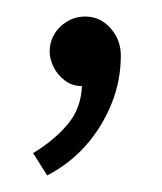

<svg xmlns="http://www.w3.org/2000/svg" viewBox="-20 -104 196 232"><path d="M83 -84Q71 -84 61 -78Q51 -72 45.5 -62.5Q40 -53 40 -42Q40 -33 44.5 -23.5Q49 -14 58 -7Q67 0 79 0Q78 27 61.5 46.5Q45 66 20 81L37 108Q64 94 83.5 72Q103 50 114.5 22Q126 -6 126 -37Q126 -56 113.5 -70Q101 -84 83 -84Z"/></svg>

Font: Catamaran ExtraLight
Style: Regular
Weight: 250
Designer: Pria Ravichandran
Version: Version 2.000